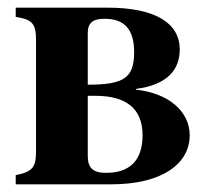

<svg xmlns="http://www.w3.org/2000/svg" viewBox="-20 -481 532 501"><path d="M209 -395C209 -421 222 -432 253 -432C304 -432 330 -405 330 -345C330 -278 304 -260 209 -260ZM209 -231H229C309 -231 352 -198 352 -128C352 -60 316 -30 257 -30C223 -30 209 -42 209 -75ZM21 -461V-437C65 -430 74 -419 74 -376V-87C74 -45 66 -33 21 -24V0H270C405 0 475 -55 475 -128C475 -191 419 -238 335 -247V-249C418 -260 449 -300 449 -352C449 -422 383 -461 261 -461Z"/></svg>

Font: XITS Math
Style: Bold
Weight: 700
Designer: MicroPress Inc., with final additions and corrections provided by Coen Hoffman, Elsevier (retired)
Version: Version 1.302